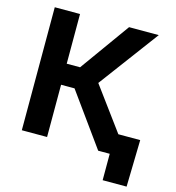

<svg xmlns="http://www.w3.org/2000/svg" viewBox="-126 -835 1003 1097"><g transform="rotate(15 375.5 -286.0)"><path d="M62 0V-727.5H211.4V-433.6H290.5L501.5 -727.5H677.2L414.1 -374L689.5 0H513.7L291 -309.1H211.4V0ZM582 156.2V0H540V-120.6H730L723.6 156.2Z"/></g></svg>

Font: Inter 20pt
Style: Bold
Weight: 700
Version: Version 4.001;git-66647c0bb